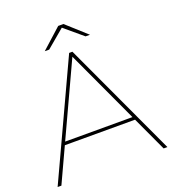

<svg xmlns="http://www.w3.org/2000/svg" viewBox="-153 -984 994 1101"><g transform="rotate(-20 344.0 -433.5)"><path d="M334 -700H354L679 0H656L339 -684H349L32 0H9ZM126 -230H561L571 -211H116ZM328 -867H360L482 -757H455L341 -853H347L233 -757H206Z"/></g></svg>

Font: iiserrat Thin
Style: Regular
Weight: 100
Designer: Akira Ohta
Foundry: Akira Ohta
Version: Version 1.200;Glyphs 3.3.1 (3343)